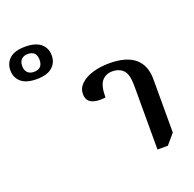

<svg xmlns="http://www.w3.org/2000/svg" viewBox="-472 -961 1124 1112"><g transform="rotate(-20 90.0 -405.0)"><path d="M-204 -616Q-268 -616 -299.5 -643.5Q-331 -671 -331 -716Q-331 -761 -299.5 -788.5Q-268 -816 -204 -816Q-140 -816 -108 -788.5Q-76 -761 -76 -716Q-76 -671 -108 -643.5Q-140 -616 -204 -616ZM-205 -661Q-151 -661 -151 -716Q-151 -771 -205 -771Q-229 -771 -243.5 -757Q-258 -743 -258 -716Q-258 -689 -243.5 -675Q-229 -661 -205 -661ZM313 6V-389Q313 -457 288.5 -483Q264 -509 221 -509Q181 -509 157 -481Q133 -453 133 -380Q79 -373 48 -388Q17 -403 17 -443Q17 -479 44.5 -505Q72 -531 118 -545Q164 -559 220 -559Q326 -559 378 -514.5Q430 -470 430 -385V-56L377 6Z"/></g></svg>

Font: Noto Serif Thai SemiBold
Style: Regular
Weight: 600
Designer: Monotype Design Team
Foundry: Monotype Imaging Inc.
Version: Version 2.001; ttfautohint (v1.8.4.7-5d5b)